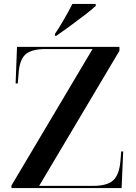

<svg xmlns="http://www.w3.org/2000/svg" viewBox="-20 -951 689 971"><path d="M38 0H595L603 -185H593L589 -136Q583 -67 552.5 -39Q522 -11 451 -11H178L584 -694V-714H66L59 -529H70L74 -578Q78 -647 108 -675Q138 -703 211 -703H448L38 -13ZM258 -770H265Q293 -789 332.5 -818Q372 -847 408.5 -875Q445 -903 464 -921V-931H346Q329 -897 301.5 -849.5Q274 -802 258 -780Z"/></svg>

Font: Noto Serif Display Semi
Style: Regular
Weight: 600
Designer: Monotype Design Team
Foundry: Monotype Imaging Inc.
Version: Version 1.900